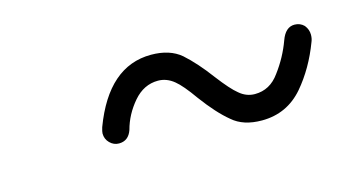

<svg xmlns="http://www.w3.org/2000/svg" viewBox="-39 -460 779 429"><g transform="rotate(-15 350.5 -245.0)"><path d="M526 -142C564.7 -142 596.7 -156.7 622 -186C645.3 -213.3 664 -245.7 678 -283C680 -287.7 681 -293 681 -299C681 -307 678.3 -314.3 673 -321C667 -327 659.7 -330 651 -330C637 -330 626.7 -320.7 620 -302C611.3 -278 599 -255.3 583 -234C568.3 -213.3 549.3 -203 526 -203C512.7 -203 500.7 -207.7 490 -217C480 -225 466.3 -240.3 449 -263C429.7 -289 411 -310 393 -326C375.7 -340.7 352.7 -348 324 -348C258 -348 209 -305.3 177 -220C175 -213.3 174 -208.7 174 -206C174 -197.3 177 -190 183 -184C189 -178 196 -175 204 -175C218.7 -175 228.7 -182.7 234 -198C240 -220.7 251 -241.3 267 -260C283 -278.7 302 -288 324 -288C337.3 -288 349.7 -283.3 361 -274C371 -266 384 -250.7 400 -228C420.7 -200 440 -178.7 458 -164C474.7 -149.3 497.3 -142 526 -142Z"/></g></svg>

Font: naYanakamik
Style: Regular
Weight: 500
Designer: Nagarjuna G.,Vikas B.,Ruchir J.,Tushar G.,Vinay J.
Foundry: gnowledge lab
Version: 1.1